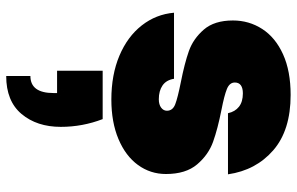

<svg xmlns="http://www.w3.org/2000/svg" viewBox="-189 -422 957 619"><g transform="rotate(90 289.5 -112.5)"><path d="M301 7Q221 7 159.5 -19Q98 -45 62 -91Q26 -137 21 -195H234Q238 -170 255.5 -158Q273 -146 300 -146Q317 -146 327 -153.5Q337 -161 337 -172Q337 -191 316 -199Q295 -207 245 -217Q184 -229 144.5 -243Q105 -257 75.5 -291Q46 -325 46 -385Q46 -437 73.5 -479.5Q101 -522 155 -546.5Q209 -571 286 -571Q400 -571 464.5 -515Q529 -459 542 -369H345Q340 -392 324 -404.5Q308 -417 281 -417Q264 -417 255 -410.5Q246 -404 246 -391Q246 -374 267 -365.5Q288 -357 334 -348Q395 -336 437 -321Q479 -306 510 -269.5Q541 -233 541 -169Q541 -119 512 -79Q483 -39 428.5 -16Q374 7 301 7ZM364 35Q389 100 389 170Q389 247 347.5 296.5Q306 346 225 346V268Q280 268 280 193V182H208V35Z"/></g></svg>

Font: Fz Poppins Black
Style: Regular
Weight: 900
Designer: Ninad Kale (Devanagari), Jonny Pinhorn (Latin)
Foundry: Indian Type Foundry
Version: Vit hóa bi Vntype.Com & FontZin.Com